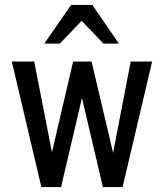

<svg xmlns="http://www.w3.org/2000/svg" viewBox="-20 -760 666 780"><path d="M148 0 28 -510H119L197 -111H184L277 -510H352L446 -111H434L511 -510H598L478 0H398L306 -392H320L228 0ZM160 -583 269 -740H355L463 -583H400L276 -713H348L223 -583Z"/></svg>

Font: Instrument Sans Condensed Medium
Style: Regular
Weight: 500
Width: 3
Designer: Rodrigo Fuenzalida
Foundry: fragTYPE
Version: Version 1.000;gftools[0.9.28]